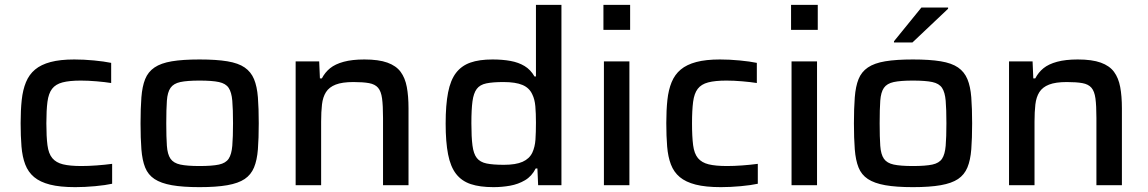

<svg xmlns="http://www.w3.org/2000/svg" viewBox="-20 -763 4730 791"><path d="M290 8Q227 8 186 -2.5Q145 -13 120.5 -33.5Q96 -54 84 -85.5Q72 -117 68.5 -159.5Q65 -202 65 -256Q65 -309 69.5 -351Q74 -393 87 -424.5Q100 -456 124.5 -476.5Q149 -497 188.5 -507.5Q228 -518 286 -518Q325 -518 367 -514Q409 -510 438 -504V-421Q413 -425 378 -428Q343 -431 313 -431Q266 -431 237.5 -423.5Q209 -416 194.5 -397Q180 -378 175.5 -343.5Q171 -309 171 -255Q171 -200 175.5 -165Q180 -130 195.5 -111.5Q211 -93 239.5 -86Q268 -79 315 -79Q344 -79 378 -81.5Q412 -84 442 -88V-6Q415 0 372 4Q329 8 290 8Z M802 8Q733 8 688 0Q643 -8 616.5 -25.5Q590 -43 578 -73Q566 -103 562.5 -148Q559 -193 559 -255Q559 -317 562.5 -362Q566 -407 578 -437Q590 -467 616.5 -485Q643 -503 688 -510.5Q733 -518 802 -518Q871 -518 916.5 -510.5Q962 -503 988 -485Q1014 -467 1026.5 -437Q1039 -407 1042.5 -362Q1046 -317 1046 -255Q1046 -193 1042.5 -148Q1039 -103 1026.5 -73Q1014 -43 988 -25.5Q962 -8 916.5 0Q871 8 802 8ZM802 -79Q854 -79 882 -85Q910 -91 922 -109Q934 -127 937 -162.5Q940 -198 940 -255Q940 -313 937 -348Q934 -383 922 -401Q910 -419 882 -425Q854 -431 802 -431Q751 -431 723 -425Q695 -419 682.5 -401Q670 -383 667.5 -348Q665 -313 665 -255Q665 -198 667.5 -162.5Q670 -127 682.5 -109Q695 -91 723 -85Q751 -79 802 -79Z M1198 0V-510H1295L1298 -440H1306Q1319 -465 1340 -482Q1361 -499 1396 -508.5Q1431 -518 1481 -518Q1540 -518 1576 -505Q1612 -492 1630.5 -467Q1649 -442 1656 -404.5Q1663 -367 1663 -317V0H1558V-277Q1558 -328 1554 -357.5Q1550 -387 1537.5 -401.5Q1525 -416 1500.5 -420.5Q1476 -425 1436 -425Q1390 -425 1363 -414.5Q1336 -404 1323 -383.5Q1310 -363 1306.5 -332.5Q1303 -302 1303 -262V0Z M2013 8Q1957 8 1919.5 -4.5Q1882 -17 1859 -46.5Q1836 -76 1826 -127Q1816 -178 1816 -254Q1816 -331 1826 -382Q1836 -433 1858.5 -462.5Q1881 -492 1917.5 -505Q1954 -518 2009 -518Q2050 -518 2083 -512Q2116 -506 2141 -491Q2166 -476 2182 -448H2188V-743H2293V0H2197L2194 -69H2187Q2171 -37 2143 -20.5Q2115 -4 2081.5 2Q2048 8 2013 8ZM2056 -84Q2105 -84 2133 -96.5Q2161 -109 2173 -134Q2184 -158 2186 -188Q2188 -218 2188 -258Q2188 -296 2185.5 -325Q2183 -354 2173 -374Q2161 -401 2132.5 -413Q2104 -425 2054 -425Q2010 -425 1983.5 -419.5Q1957 -414 1944 -396.5Q1931 -379 1926.5 -345.5Q1922 -312 1922 -255Q1922 -198 1926.5 -163.5Q1931 -129 1944.5 -112Q1958 -95 1984.5 -89.5Q2011 -84 2056 -84Z M2466 -640V-743H2576V-640ZM2468 0V-510H2573V0Z M2950 8Q2887 8 2846 -2.5Q2805 -13 2780.5 -33.5Q2756 -54 2744 -85.5Q2732 -117 2728.5 -159.5Q2725 -202 2725 -256Q2725 -309 2729.5 -351Q2734 -393 2747 -424.5Q2760 -456 2784.5 -476.5Q2809 -497 2848.5 -507.5Q2888 -518 2946 -518Q2985 -518 3027 -514Q3069 -510 3098 -504V-421Q3073 -425 3038 -428Q3003 -431 2973 -431Q2926 -431 2897.5 -423.5Q2869 -416 2854.5 -397Q2840 -378 2835.5 -343.5Q2831 -309 2831 -255Q2831 -200 2835.5 -165Q2840 -130 2855.5 -111.5Q2871 -93 2899.5 -86Q2928 -79 2975 -79Q3004 -79 3038 -81.5Q3072 -84 3102 -88V-6Q3075 0 3032 4Q2989 8 2950 8Z M3239 -640V-743H3349V-640ZM3241 0V-510H3346V0Z M3741 8Q3672 8 3627 0Q3582 -8 3555.5 -25.5Q3529 -43 3517 -73Q3505 -103 3501.5 -148Q3498 -193 3498 -255Q3498 -317 3501.5 -362Q3505 -407 3517 -437Q3529 -467 3555.5 -485Q3582 -503 3627 -510.5Q3672 -518 3741 -518Q3810 -518 3855.5 -510.5Q3901 -503 3927 -485Q3953 -467 3965.5 -437Q3978 -407 3981.5 -362Q3985 -317 3985 -255Q3985 -193 3981.5 -148Q3978 -103 3965.5 -73Q3953 -43 3927 -25.5Q3901 -8 3855.5 0Q3810 8 3741 8ZM3741 -79Q3793 -79 3821 -85Q3849 -91 3861 -109Q3873 -127 3876 -162.5Q3879 -198 3879 -255Q3879 -313 3876 -348Q3873 -383 3861 -401Q3849 -419 3821 -425Q3793 -431 3741 -431Q3690 -431 3662 -425Q3634 -419 3621.5 -401Q3609 -383 3606.5 -348Q3604 -313 3604 -255Q3604 -198 3606.5 -162.5Q3609 -127 3621.5 -109Q3634 -91 3662 -85Q3690 -79 3741 -79ZM3663 -588V-593L3776 -732H3886V-727L3739 -588Z M4137 0V-510H4234L4237 -440H4245Q4258 -465 4279 -482Q4300 -499 4335 -508.5Q4370 -518 4420 -518Q4479 -518 4515 -505Q4551 -492 4569.5 -467Q4588 -442 4595 -404.5Q4602 -367 4602 -317V0H4497V-277Q4497 -328 4493 -357.5Q4489 -387 4476.5 -401.5Q4464 -416 4439.5 -420.5Q4415 -425 4375 -425Q4329 -425 4302 -414.5Q4275 -404 4262 -383.5Q4249 -363 4245.5 -332.5Q4242 -302 4242 -262V0Z"/></svg>

Font: Saira SemiExpanded Medium
Style: Regular
Weight: 500
Width: 6
Designer: Hector Gatti with collaboration of the Omnibus-Type team
Foundry: Omnibus-Type
Version: Version 1.101